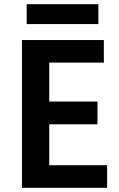

<svg xmlns="http://www.w3.org/2000/svg" viewBox="-20 -890 563 910"><path d="M106.4 -870.1H446.3V-775.9H106.4ZM84 -700.2H472.2V-593.3H213.4V-408.7H441.9V-300.8H213.4V-106.9H487.8V0H84Z"/></svg>

Font: Selawik Semibold
Style: Regular
Weight: 600
Designer: Aaron Bell
Foundry: Microsoft Corporation
Version: Version 1.01